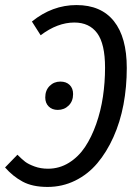

<svg xmlns="http://www.w3.org/2000/svg" viewBox="-33 -719 544 751"><path d="M152.8 12.2Q94.2 12.2 55.7 -8.5Q17.1 -29.3 -13.2 -64L35.2 -113.8Q52.7 -96.2 65.4 -86.4Q78.1 -76.7 102.1 -67.9Q126 -59.1 154.8 -59.1Q199.2 -59.1 236.6 -82.3Q273.9 -105.5 299.6 -144Q325.2 -182.6 343.3 -233.9Q361.3 -285.2 369.6 -340.8Q377.9 -396.5 377.9 -454.1Q377.9 -547.4 347.2 -589.1Q316.4 -630.9 257.8 -630.9Q191.9 -630.9 126 -581.1L91.8 -634.8Q171.4 -699.2 266.1 -699.2Q362.3 -699.2 412.6 -636.2Q462.9 -573.2 462.9 -453.1Q462.9 -378.9 450 -310.1Q437 -241.2 410.6 -182.6Q384.3 -124 347.7 -80.6Q311 -37.1 261 -12.5Q210.9 12.2 152.8 12.2ZM192.9 -289.1Q170.9 -289.1 157.5 -302.5Q144 -315.9 144 -337.9Q144 -365.7 161.1 -382.8Q178.2 -399.9 203.1 -399.9Q226.1 -399.9 239.5 -386.7Q252.9 -373.5 252.9 -351.1Q252.9 -323.2 235.6 -306.2Q218.3 -289.1 192.9 -289.1Z"/></svg>

Font: Fira Sans Compressed Book
Style: Italic
Weight: 350
Width: 3
Italic angle: -8°
Designer: Carrois Corporate & Edenspiekermann AG
Foundry: Carrois Corporate GbR & Edenspiekermann AG
Version: Version 4.203;PS 004.203;hotconv 1.0.88;makeotf.lib2.5.64775